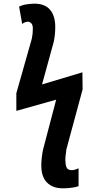

<svg xmlns="http://www.w3.org/2000/svg" viewBox="-20 -786 540 1046"><path d="M322 240Q268 240 236.5 209Q205 178 205 115Q205 96 207.5 73.5Q210 51 214 31L286 -243L69 -182V-278L153 -574Q159 -601 159 -630Q159 -651 150 -659.5Q141 -668 132 -668Q126 -668 116 -664.5Q106 -661 101 -655L84 -750Q102 -759 125.5 -762.5Q149 -766 168 -766Q225 -766 253 -732.5Q281 -699 281 -639Q281 -597 273 -559L209 -326L429 -392L430 -299L341 30Q341 38 338.5 53.5Q336 69 336 85Q336 108 342 124.5Q348 141 371 141Q382 141 391 137.5Q400 134 408 131V228Q400 232 375.5 236Q351 240 322 240Z"/></svg>

Font: Noto Sans Mono ExtraCondensed
Style: Bold
Weight: 700
Width: 2
Designer: Monotype Design Team
Foundry: Monotype Imaging Inc.
Version: Version 2.014